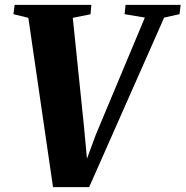

<svg xmlns="http://www.w3.org/2000/svg" viewBox="-20 -763 760 786"><path d="M197 3 96 -690 35 -705 40 -743H354L350.5 -704.5L278 -690L324 -243L340.5 -64L315 -56L372 -211L573 -691L490 -705L494 -743H719.5L715 -705L652 -691L345 3Z"/></svg>

Font: Merriweather 72pt Black
Style: Italic
Weight: 900
Italic angle: -7.8°
Version: Version 2.101